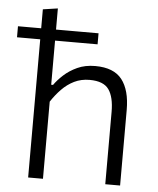

<svg xmlns="http://www.w3.org/2000/svg" viewBox="-61 -787 686 832"><g transform="rotate(5 282.0 -370.5)"><path d="M-8.5 -601V-649Q34 -649 73 -649Q112 -649 145.5 -649H188.5Q222 -649 261 -649Q300 -649 342 -649V-601Q300 -601 261 -601Q222 -601 188.5 -601H145.5Q112 -601 73 -601Q34 -601 -8.5 -601ZM92.5 0Q92.5 -55.5 92.5 -107Q92.5 -158.5 92.5 -219.5V-494Q92.5 -557 92.5 -616.2Q92.5 -675.5 92.5 -731.5L157 -741Q157 -681 157 -620.2Q157 -559.5 157 -494V-409H165Q180 -430.5 204.5 -453Q229 -475.5 262.8 -491Q296.5 -506.5 340.5 -506.5Q421 -506.5 456.8 -460.8Q492.5 -415 492.5 -329Q492.5 -296.5 492.5 -272.5Q492.5 -248.5 492.5 -219.5Q492.5 -161 492.5 -108.2Q492.5 -55.5 492.5 0H428Q428 -55.5 428 -108Q428 -160.5 428 -217V-315Q428 -379 405 -411.8Q382 -444.5 321.5 -444.5Q284.5 -444.5 254.5 -429.8Q224.5 -415 200.5 -390.2Q176.5 -365.5 157 -335.5V-217Q157 -158 157 -106.8Q157 -55.5 157 0Z"/></g></svg>

Font: Commissioner Thin Light
Style: Regular
Weight: 300
Version: Version 1.000